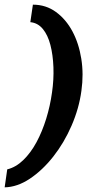

<svg xmlns="http://www.w3.org/2000/svg" viewBox="-42 -684 395 823"><path d="M-22 119 -11 42Q26 33 58 2Q90 -29 114.5 -74.5Q139 -120 156 -175Q173 -230 181 -288Q189 -343 187 -396Q185 -449 174 -491.5Q163 -534 141.5 -560Q120 -586 88 -589L99 -664Q155 -664 198 -632.5Q241 -601 268.5 -549.5Q296 -498 306.5 -432Q317 -366 307 -295Q297 -220 265 -146Q233 -72 186.5 -13Q140 46 86 82Q32 118 -22 119Z"/></svg>

Font: Alumni Sans Thin ExtraBold
Style: Italic
Weight: 800
Italic angle: -8°
Version: Version 1.016